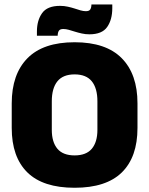

<svg xmlns="http://www.w3.org/2000/svg" viewBox="-20 -848 687 884"><path d="M323.5 16.5Q178 16.5 106 -54.2Q34 -125 34 -259V-372Q34 -506.5 106.5 -580Q179 -653.5 323.5 -653.5Q468 -653.5 540.5 -580Q613 -506.5 613 -372V-259Q613 -125 541 -54.2Q469 16.5 323.5 16.5ZM323.5 -132.5Q377 -132.5 402.8 -163.2Q428.5 -194 428.5 -250V-381.5Q428.5 -441.5 402.8 -473.5Q377 -505.5 323.5 -505.5Q270 -505.5 244.2 -473.5Q218.5 -441.5 218.5 -381.5V-250Q218.5 -194 244.2 -163.2Q270 -132.5 323.5 -132.5ZM391.5 -690Q373.5 -690 356.8 -693.8Q340 -697.5 325 -702.2Q310 -707 296.5 -710.8Q283 -714.5 271.5 -714.5Q257 -714.5 251.5 -707Q246 -699.5 245.5 -684V-683.5H150V-703Q150 -754 173.8 -787.5Q197.5 -821 256.5 -821Q275.5 -821 292.2 -817.2Q309 -813.5 323.5 -808.8Q338 -804 351 -800.2Q364 -796.5 375.5 -796.5Q390 -796.5 395.2 -804Q400.5 -811.5 401 -827V-827.5H497V-810.5Q497 -757.5 473.5 -723.8Q450 -690 391.5 -690Z"/></svg>

Font: Anek Malayalam Medium ExtraBold
Style: Regular
Weight: 800
Version: Version 1.003